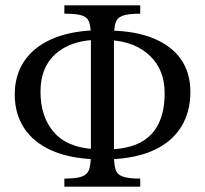

<svg xmlns="http://www.w3.org/2000/svg" viewBox="-20 -690 765 716"><path d="M503 6H220V-24Q264 -24 285 -31.5Q306 -39 312.5 -58.5Q319 -78 319 -115V-549Q319 -587 313 -606Q307 -625 286.5 -632Q266 -639 220 -639V-670H503V-639Q457 -639 436.5 -631Q416 -623 410.5 -603.5Q405 -584 405 -548V-111Q405 -77 411 -58Q417 -39 438 -31.5Q459 -24 503 -24ZM331 -134 332 -96Q236 -100 170 -130Q104 -160 69.5 -213Q35 -266 35 -338Q35 -408 69 -460Q103 -512 169 -542.5Q235 -573 331 -577L329 -541Q238 -536 184.5 -486.5Q131 -437 131 -348Q131 -255 180.5 -197.5Q230 -140 331 -134ZM393 -96 394 -133Q461 -136 505 -159.5Q549 -183 571.5 -229Q594 -275 594 -343Q594 -429 539.5 -481.5Q485 -534 394 -540L392 -576Q488 -574 554.5 -546Q621 -518 655.5 -468Q690 -418 690 -347Q690 -273 656 -217.5Q622 -162 556 -131Q490 -100 393 -96Z"/></svg>

Font: STIX Two Text
Style: Regular
Weight: 400
Designer: Ross Mills, John Hudson & Paul Hanslow, Tiro Typeworks Ltd; with prior portions MicroPress Inc., and Coen Hoffman.
Foundry: Tiro Typeworks Ltd
Version: Version 2.13 b171